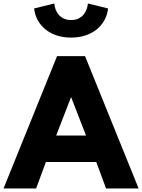

<svg xmlns="http://www.w3.org/2000/svg" viewBox="-46 -1068 805 1088"><path d="M-25.9 0 277.3 -750H435.9L739.5 0H555L499.5 -150H214.1L158.6 0ZM272.3 -300H441.4L356.8 -518.2ZM356.8 -855Q312.7 -855 276.1 -867Q239.5 -879.1 212.3 -900.9Q185 -922.7 168.2 -953.2Q151.4 -983.6 147.3 -1020L261.4 -1048.2Q263.2 -1030.9 269.3 -1014.1Q275.5 -997.3 287 -984.1Q298.6 -970.9 315.9 -962.7Q333.2 -954.5 356.8 -954.5Q380.9 -954.5 398 -962.7Q415 -970.9 426.6 -984.1Q438.2 -997.3 444.3 -1014.1Q450.5 -1030.9 452.3 -1048.2L566.4 -1020Q562.3 -983.6 545.5 -953.2Q528.6 -922.7 501.4 -900.9Q474.1 -879.1 437.5 -867Q400.9 -855 356.8 -855Z"/></svg>

Font: Spartan ExtBd
Style: Regular
Weight: 800
Designer: Matt Bailey, Mirko Velimirovic
Foundry: Matt Bailey
Version: Version 1.005